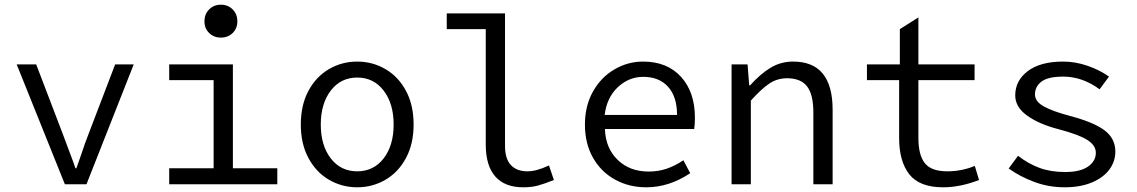

<svg xmlns="http://www.w3.org/2000/svg" viewBox="-20 -784 4840 817"><path d="M51 -510H134L246 -217L292 -94L301 -68H305L324 -122Q342 -177 358 -217L470 -510H549L348 0H256Z M700 -68H889V-443H700V-510H971V-68H1160V0H700ZM850 -693Q850 -724 870 -744Q890 -764 920 -764Q950 -764 970 -744Q990 -724 990 -693Q990 -663 970 -643.5Q950 -624 920 -624Q890 -624 870 -643.5Q850 -663 850 -693Z M1260 -254Q1260 -337 1292.5 -397.5Q1325 -458 1380 -490Q1435 -522 1500 -522Q1565 -522 1620 -490Q1675 -458 1707.5 -397.5Q1740 -337 1740 -254Q1740 -172 1707.5 -111.5Q1675 -51 1620 -19Q1565 13 1500 13Q1435 13 1380 -19Q1325 -51 1292.5 -111.5Q1260 -172 1260 -254ZM1655 -254Q1655 -343 1612.5 -398.5Q1570 -454 1500 -454Q1430 -454 1387.5 -398.5Q1345 -343 1345 -254Q1345 -165 1387.5 -110Q1430 -55 1500 -55Q1570 -55 1612.5 -110Q1655 -165 1655 -254Z M2047 -169V-660H1881V-727H2129V-163Q2129 -108 2154 -81.5Q2179 -55 2224 -55Q2263 -55 2316 -80L2337 -18Q2294 -1 2267.5 6Q2241 13 2206 13Q2128 13 2087.5 -33Q2047 -79 2047 -169Z M2469 -254Q2469 -334 2503.5 -395Q2538 -456 2595 -489Q2652 -522 2716 -522Q2819 -522 2878 -457Q2937 -392 2937 -283Q2937 -255 2934 -235H2554Q2557 -153 2608.5 -103.5Q2660 -54 2740 -54Q2781 -54 2816.5 -66Q2852 -78 2888 -102L2917 -47Q2827 13 2730 13Q2657 13 2597.5 -19.5Q2538 -52 2503.5 -112.5Q2469 -173 2469 -254ZM2861 -295Q2861 -372 2823 -414.5Q2785 -457 2717 -457Q2656 -457 2609 -413Q2562 -369 2553 -295Z M3093 -510H3161L3168 -421H3172Q3215 -469 3258.5 -495.5Q3302 -522 3355 -522Q3523 -522 3523 -317V0H3441V-306Q3441 -381 3414.5 -416Q3388 -451 3329 -451Q3288 -451 3254.5 -429Q3221 -407 3175 -356V0H3093Z M3806 -197V-443H3669V-510H3809V-660L3888 -710V-510H4127V-443H3888V-196Q3888 -124 3915.5 -89.5Q3943 -55 4011 -55Q4072 -55 4128 -78L4146 -18Q4066 13 3993 13Q3893 13 3849.5 -42Q3806 -97 3806 -197Z M4272 -67 4312 -121Q4356 -87 4403.5 -69.5Q4451 -52 4513 -52Q4576 -52 4609.5 -75Q4643 -98 4643 -134Q4643 -165 4607.5 -188Q4572 -211 4485 -234Q4403 -255 4351.5 -291.5Q4300 -328 4300 -378Q4300 -441 4353.5 -481.5Q4407 -522 4504 -522Q4556 -522 4608 -504Q4660 -486 4699 -458L4659 -404Q4586 -458 4504 -458Q4440 -458 4412 -437Q4384 -416 4384 -382Q4384 -352 4422 -331Q4460 -310 4532 -291Q4634 -264 4680 -229.5Q4726 -195 4726 -139Q4726 -97 4700.5 -62.5Q4675 -28 4626 -7.5Q4577 13 4510 13Q4443 13 4382 -9.5Q4321 -32 4272 -67Z"/></svg>

Font: Office Code Pro
Style: Regular
Weight: 400
Designer: Nathan Rutzky & Paul D. Hunt
Foundry: Adobe Systems Incorporated
Version: Version 1.004